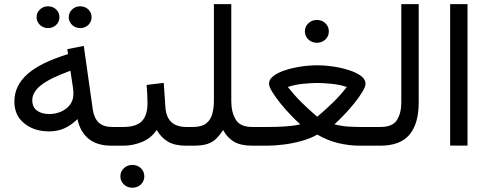

<svg xmlns="http://www.w3.org/2000/svg" viewBox="-20 -692 2315 912"><path d="M306.6 -610.4Q306.6 -631.8 322.5 -647Q338.4 -662.1 360.8 -662.1Q383.8 -662.1 399.4 -647.2Q415 -632.3 415 -610.4Q415 -588.4 399.4 -573.5Q383.8 -558.6 360.8 -558.6Q338.4 -558.6 322.5 -573.7Q306.6 -588.9 306.6 -610.4ZM153.8 -610.4Q153.8 -631.8 169.7 -647Q185.5 -662.1 208 -662.1Q231 -662.1 246.6 -647.2Q262.2 -632.3 262.2 -610.4Q262.2 -588.4 246.6 -573.5Q231 -558.6 208 -558.6Q185.5 -558.6 169.7 -573.7Q153.8 -588.9 153.8 -610.4ZM511.2 0Q439.5 0 399.7 -33.7Q359.9 -67.4 348.1 -126.5Q319.8 -98.1 286.9 -83Q253.9 -67.9 212.9 -67.9Q143.1 -67.9 95.7 -105.5Q48.3 -143.1 48.3 -209.5Q48.3 -284.7 109.9 -339.6Q171.4 -394.5 303.2 -435.1L299.8 -458.5L377.9 -474.1L420.4 -174.3Q426.3 -131.3 448.5 -110.1Q470.7 -88.9 513.2 -88.9H528.3V0ZM328.6 -245.6Q328.6 -260.7 326.7 -274.4L314.5 -356Q219.7 -321.8 176.5 -288.6Q133.3 -255.4 133.3 -215.8Q133.3 -183.6 155.3 -167Q177.2 -150.4 214.8 -150.4Q243.7 -150.4 269.8 -161.6Q295.9 -172.9 312.3 -194.3Q328.6 -215.8 328.6 -245.6Z M508.3 -88.9H565.4Q627.4 -88.9 654.1 -116.7Q680.7 -144.5 680.7 -202.1Q680.7 -225.6 679.4 -246.6Q678.2 -267.6 676.3 -288.6L757.8 -298.3L765.6 -184.1Q771.5 -88.9 864.7 -88.9H875V0H863.8Q809.6 0 777.1 -19.5Q744.6 -39.1 724.6 -74.7Q698.2 -36.1 655.3 -18.1Q612.3 0 565.4 0H508.3ZM551.8 145.5Q551.8 122.6 568.4 106.9Q585 91.3 608.9 91.3Q632.8 91.3 649.2 106.9Q665.5 122.6 665.5 145.5Q665.5 168.5 649.2 184.1Q632.8 199.7 608.9 199.7Q585 199.7 568.4 184.1Q551.8 168.5 551.8 145.5Z M996.1 -213.9V-672.4H1078.6V-212.4Q1078.6 -158.7 1099.9 -123.8Q1121.1 -88.9 1177.2 -88.9H1192.9V0H1178.2Q1123.5 0 1091.3 -19Q1059.1 -38.1 1040 -74.2Q1023.9 -50.3 1007.6 -33.7Q991.2 -17.1 966.1 -8.5Q940.9 0 897.5 0H855.5V-88.9H896.5Q937.5 -88.9 958.7 -105.2Q980 -121.6 988 -149.9Q996.1 -178.2 996.1 -213.9Z M1428.2 -543Q1428.2 -565.9 1444.8 -581.5Q1461.4 -597.2 1485.4 -597.2Q1509.3 -597.2 1525.6 -581.5Q1542 -565.9 1542 -543Q1542 -520 1525.6 -504.4Q1509.3 -488.8 1485.4 -488.8Q1461.4 -488.8 1444.8 -504.4Q1428.2 -520 1428.2 -543ZM1486.8 -381.8Q1524.4 -381.8 1564.5 -375.7Q1604.5 -369.6 1638.9 -358.4Q1673.3 -347.2 1694.8 -331.1Q1716.3 -314.9 1716.3 -294.9Q1716.3 -280.8 1701.4 -255.9Q1686.5 -231 1663.3 -202.1Q1640.1 -173.3 1614.7 -146.7Q1589.4 -120.1 1568.4 -101.6Q1602.5 -92.8 1633.3 -90.8Q1664.1 -88.9 1689 -88.9H1765.1V0H1689.5Q1638.2 0 1587.2 -12.2Q1536.1 -24.4 1486.8 -52.7Q1454.6 -34.2 1412.4 -22.5Q1370.1 -10.7 1327.4 -5.4Q1284.7 0 1250.5 0H1173.3V-88.9H1251Q1267.6 -88.9 1295.7 -89.6Q1323.7 -90.3 1353.8 -93Q1383.8 -95.7 1406.2 -101.6Q1385.3 -120.1 1359.9 -146.7Q1334.5 -173.3 1311.3 -202.1Q1288.1 -231 1272.9 -255.9Q1257.8 -280.8 1257.8 -294.9Q1257.8 -314.9 1278.8 -331.1Q1299.8 -347.2 1334.2 -358.4Q1368.7 -369.6 1408.7 -375.7Q1448.7 -381.8 1486.8 -381.8ZM1486.8 -297.9Q1464.8 -297.9 1424.1 -294.4Q1383.3 -291 1347.2 -278.8Q1378.9 -238.8 1411.1 -207Q1443.4 -175.3 1465.1 -156.5Q1486.8 -137.7 1486.8 -137.7Q1486.8 -137.7 1508.8 -156.5Q1530.8 -175.3 1563.5 -207Q1596.2 -238.8 1627.4 -278.8Q1591.3 -291 1550.3 -294.4Q1509.3 -297.9 1486.8 -297.9Z M1745.6 -88.9H1786.6Q1845.2 -88.9 1865.7 -122.1Q1886.2 -155.3 1886.2 -205.1V-672.4H1968.8V-205.6Q1968.8 -104 1924.8 -52Q1880.9 0 1786.1 0H1745.6Z M2200.7 -672.4V-0.5H2118.2V-672.4Z"/></svg>

Font: Vazirmatn RD UI FD
Style: Regular
Weight: 400
Designer: Saber Rastikerdar
Foundry: Saber Rastikerdar
Version: Version 33.003